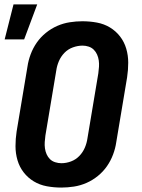

<svg xmlns="http://www.w3.org/2000/svg" viewBox="-20 -839 640 867"><path d="M257 8Q223 8 191 2Q159 -4 132.5 -20Q106 -36 87 -60.5Q68 -85 59 -115.5Q50 -146 50 -179Q50 -212 55 -245L104 -538Q108 -566 118.5 -594Q129 -622 146 -646.5Q163 -671 187 -690.5Q211 -710 238.5 -722Q266 -734 295 -738.5Q324 -743 352 -743Q386 -743 418 -737Q450 -731 476.5 -715Q503 -699 522 -674.5Q541 -650 550 -619.5Q559 -589 559 -556Q559 -523 554 -490L505 -197Q501 -169 490.5 -141Q480 -113 463 -88.5Q446 -64 422 -44.5Q398 -25 370.5 -13Q343 -1 314 3.5Q285 8 257 8ZM257 -102Q279 -102 300.5 -110Q322 -118 338 -134.5Q354 -151 363 -172Q372 -193 375 -215L424 -508Q426 -523 427 -537.5Q428 -552 426 -566Q424 -580 418.5 -592.5Q413 -605 403.5 -614.5Q394 -624 380.5 -628.5Q367 -633 353 -633Q331 -633 309 -625Q287 -617 271 -600.5Q255 -584 246 -563Q237 -542 234 -520L185 -227Q183 -212 182 -197.5Q181 -183 183 -169Q185 -155 190.5 -142.5Q196 -130 205.5 -120.5Q215 -111 229 -106.5Q243 -102 257 -102ZM1 -661 41 -819H148L89 -661Z"/></svg>

Font: Iosevka Aile Extrabold Oblique
Style: Regular
Weight: 800
Italic angle: -9°
Designer: Belleve Invis
Foundry: Belleve Invis
Version: Version 31.1.0; ttfautohint (v1.8.4)